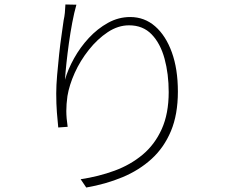

<svg xmlns="http://www.w3.org/2000/svg" viewBox="-20 -799 1040 857"><path d="M321 -778Q311 -743 302.5 -698Q294 -653 287.5 -606Q281 -559 276.5 -516.5Q272 -474 270 -443Q283 -489 310.5 -538.5Q338 -588 376.5 -629.5Q415 -671 462 -697Q509 -723 561 -723Q625 -723 672.5 -681.5Q720 -640 747 -565.5Q774 -491 774 -390Q774 -288 743 -214Q712 -140 656.5 -89.5Q601 -39 526.5 -8Q452 23 365 38L340 1Q420 -11 491 -37Q562 -63 616.5 -108.5Q671 -154 702 -223Q733 -292 733 -388Q733 -469 714.5 -537Q696 -605 657 -645.5Q618 -686 556 -686Q507 -686 461 -655.5Q415 -625 376.5 -576.5Q338 -528 313.5 -473.5Q289 -419 281 -370Q276 -334 276 -303.5Q276 -273 282 -233L240 -230Q237 -258 234 -296.5Q231 -335 231 -382Q231 -418 235 -464Q239 -510 244 -557Q249 -604 255 -644Q261 -684 264 -708Q268 -726 269.5 -742Q271 -758 272 -779Z"/></svg>

Font: Noto Sans JP Thin ExtraLight
Style: Regular
Weight: 250
Version: Version 2.004-H2;hotconv 1.0.118;makeotfexe 2.5.65603